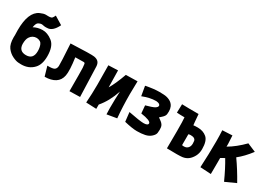

<svg xmlns="http://www.w3.org/2000/svg" viewBox="16 -1699 3805 2714"><g transform="rotate(30 1918.0 -342.0)"><path d="M299 -74Q417 -74 417 -207Q417 -261 401 -304Q383 -356 313 -362Q243 -362 205 -303Q180 -265 180 -189Q184 -74 299 -74ZM306 73Q298 73 259 71Q220 69 162.5 41Q105 13 64 -41.5Q23 -96 23 -206L24 -246Q22 -287 22 -324Q22 -619 169 -686Q223 -710 258 -710L296 -709Q311 -709 323 -710Q329 -711 346 -715Q363 -719 386 -770L519 -689Q455 -557 367 -557L344 -556Q320 -556 291 -563L276 -565Q253 -565 224 -549.5Q195 -534 184 -463Q246 -498 326.5 -500Q407 -502 488.5 -439Q570 -376 570 -211Q570 -76 505 -8Q429 73 306 73Z M763 -533Q1098 -548 1146 -539.5Q1194 -531 1216.5 -505.5Q1239 -480 1241.5 -435.5Q1244 -391 1258 55L1087 59Q1087 -280 1084 -322Q1081 -364 1077.5 -381Q1074 -398 1056.5 -399Q1039 -400 919 -397Q948 -194 932 -109.5Q916 -25 850.5 16.5Q785 58 681 58L636 -97Q723 -95 750 -113Q777 -131 779.5 -175.5Q782 -220 763 -533Z M1540 -265Q1599 -362 1662 -539L1851 -543Q1847 -424 1847 -336Q1847 -126 1864 54L1704 81Q1701 27 1701 -20Q1701 -170 1708 -293Q1646 -107 1540 16V86L1372 79Q1383 -76 1383 -220Q1383 -301 1380 -533L1535 -539Q1539 -350 1540 -265Z M2193 72Q2119 72 1986 40L1969 -110Q2157 -73 2217 -73Q2289 -73 2290 -108Q2290 -152 2124 -176L2113 -302Q2216 -330 2250 -349Q2287 -371 2287 -393Q2287 -427 2223 -433H2215Q2120 -433 2001 -386L1974 -542Q2103 -568 2195 -568Q2206 -568 2262.5 -566Q2319 -564 2365.5 -540.5Q2412 -517 2433 -472Q2448 -438 2448 -396Q2448 -386 2445.5 -353Q2443 -320 2403.5 -285Q2364 -250 2369 -251Q2376 -249 2416 -218Q2456 -187 2462 -147Q2465 -126 2465 -105Q2465 -88 2461.5 -55.5Q2458 -23 2419.5 12.5Q2381 48 2323.5 60Q2266 72 2193 72Z M2847 -76Q2906 -65 2937 -93Q2968 -121 2968 -169Q2968 -189 2965 -211.5Q2962 -234 2942 -247Q2922 -260 2884 -260Q2862 -260 2847 -254Q2847 -209 2847 -76ZM2845 -399Q2864 -403 2916 -403Q3004 -403 3062.5 -353.5Q3121 -304 3121 -168Q3121 -101 3093 -49.5Q3065 2 3027 31Q2989 60 2936.5 67.5Q2884 75 2684 70Q2686 -93 2686 -209Q2686 -384 2680 -434Q2611 -434 2554 -438L2558 -577Q2665 -573 2829 -574Q2836 -469 2839.5 -447.5Q2843 -426 2845 -399Z M3404 -188V-107L3403 74L3227 64Q3239 -156 3239 -364Q3239 -459 3234 -543L3395 -551Q3398 -482 3402 -417V-372Q3523 -442 3646 -567L3785 -508Q3691 -384 3596 -310Q3697 -168 3790 -1L3620 76Q3540 -101 3466 -223Q3436 -205 3404 -188Z"/></g></svg>

Font: KN Bobohei
Style: Bold
Weight: 700
Designer: Kingnam Type Foundry
Version: Version 1.710;March 18, 2023